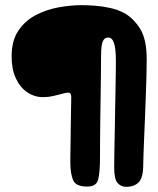

<svg xmlns="http://www.w3.org/2000/svg" viewBox="-20 -628 614 744"><path d="M317.5 95Q273.5 95 263 69.5Q252.5 44 252.5 0Q252.5 -9.5 252.8 -30.5Q253 -51.5 253.5 -78.5Q254 -105.5 254.2 -134.2Q254.5 -163 255 -188.5Q255.5 -214 255.8 -231.8Q256 -249.5 256 -254Q256 -259.5 253.5 -264.2Q251 -269 244 -269Q237 -269 221.5 -264.8Q206 -260.5 186.5 -256Q167 -251.5 147.5 -251.5Q114 -251.5 86 -270.2Q58 -289 41.5 -324.2Q25 -359.5 25 -409.5Q25 -470.5 51.2 -509.2Q77.5 -548 118.8 -569.5Q160 -591 207 -599.5Q254 -608 295 -608Q320.5 -608 349.5 -605.8Q378.5 -603.5 407.5 -597Q436.5 -590.5 461 -577.5Q495 -559.5 521.8 -518.5Q548.5 -477.5 548.5 -397.5Q548.5 -371 547.5 -334Q546.5 -297 545 -255Q543.5 -213 541.8 -171Q540 -129 538.5 -92Q537 -55 536 -27.8Q535 -0.5 535 11.5Q535 60 517.8 78Q500.5 96 469 96Q449 96 435.8 81.2Q422.5 66.5 422.5 22.5Q422.5 10 422.8 -15.2Q423 -40.5 423.8 -74Q424.5 -107.5 425.2 -145.2Q426 -183 426.5 -221Q427 -259 427.8 -293Q428.5 -327 428.8 -353.2Q429 -379.5 429 -393.5Q429 -439 421.8 -460.8Q414.5 -482.5 400 -482.5Q389.5 -482.5 383.8 -476.2Q378 -470 375.5 -458.8Q373 -447.5 372.2 -432.8Q371.5 -418 371.5 -401Q371.5 -380.5 371.2 -353Q371 -325.5 370.5 -293.5Q370 -261.5 369.5 -226.8Q369 -192 368.5 -156.2Q368 -120.5 367.8 -85.8Q367.5 -51 367.5 -19Q367.5 42 360.2 68.5Q353 95 317.5 95Z"/></svg>

Font: Gluten Black
Style: Regular
Weight: 900
Designer: Tyler Finck
Foundry: Etcetera Type Company
Version: Version 1.300